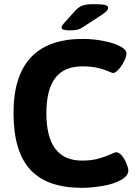

<svg xmlns="http://www.w3.org/2000/svg" viewBox="-20 -895 659 923"><path d="M45 -352Q45 -708 379 -708Q429 -708 481 -697.5Q533 -687 562 -670Q588 -655 588 -638Q588 -624 577 -601.5Q566 -579 550.5 -561.5Q535 -544 523 -544Q520 -544 499 -553Q478 -562 448 -569Q418 -576 376 -576Q288 -576 245.5 -520Q203 -464 203 -351Q203 -123 374 -123Q419 -123 452 -132Q485 -141 516 -155Q532 -163 538 -163Q553 -163 566.5 -146Q580 -129 588.5 -107.5Q597 -86 597 -76Q597 -50 562 -30Q529 -11 475 -1.5Q421 8 374 8Q206 8 125.5 -79.5Q45 -167 45 -352ZM276 -762Q276 -771 289 -785L343 -845Q359 -862 377 -868.5Q395 -875 429 -875Q467 -875 483.5 -871.5Q500 -868 500 -857Q500 -844 470 -824L384 -768Q368 -757 354 -753Q340 -749 314 -749Q276 -749 276 -762Z"/></svg>

Font: Asap-Bold
Style: Bold
Weight: 700
Designer: Pablo Cosgaya
Foundry: Omnibus-Type
Version: Version 2.000; ttfautohint (v1.8)